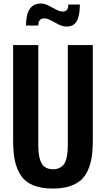

<svg xmlns="http://www.w3.org/2000/svg" viewBox="-20 -1068 606 1099"><path d="M361.8 -916Q339.4 -916 315.9 -927.7Q292.5 -939.5 271.5 -951.2Q250.5 -962.9 233.9 -962.9Q199.2 -962.9 199.2 -921.9H128.9Q128.9 -1047.9 213.9 -1047.9Q234.9 -1047.9 257.3 -1036.4Q279.8 -1024.9 301 -1013.4Q322.3 -1002 339.8 -1002Q371.1 -1002 371.1 -1042H437Q437 -1015.6 434.1 -995.4Q431.2 -975.1 423.6 -955.8Q416 -936.5 400.4 -926.3Q384.8 -916 361.8 -916ZM283.2 11.2Q216.3 11.2 170.9 -7.1Q125.5 -25.4 100.6 -62.5Q75.7 -99.6 65.4 -147.2Q55.2 -194.8 55.2 -262.2V-810.1H199.2V-245.1Q199.2 -218.8 200.7 -200Q202.1 -181.2 207.3 -160.9Q212.4 -140.6 221.2 -127.9Q230 -115.2 245.6 -107.2Q261.2 -99.1 283.2 -99.1Q305.2 -99.1 321 -107.2Q336.9 -115.2 345.9 -127.9Q355 -140.6 360.1 -160.9Q365.2 -181.2 366.7 -200Q368.2 -218.8 368.2 -245.1V-810.1H511.2V-262.2Q511.2 -209 504.9 -168.2Q498.5 -127.4 482.9 -92.8Q467.3 -58.1 441.7 -35.9Q416 -13.7 376.5 -1.2Q336.9 11.2 283.2 11.2Z"/></svg>

Font: Oswald Medium
Style: Regular
Weight: 500
Designer: Vernon Adams
Foundry: Vernon Adams
Version: Version 4.103